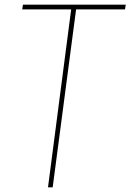

<svg xmlns="http://www.w3.org/2000/svg" viewBox="-20 -800 557 820"><path d="M205 0H185L284 -760H75L78 -780H517L514 -760H305Z"/></svg>

Font: Tanohe Sans Thin
Style: Italic
Weight: 100
Designer: Village Type and Design LLC & Cristiano Sobral
Foundry: Cooper Hewitt Smithsonian Design Museum
Version: Version 1.00;September 29, 2021;FontCreator 13.0.0.2655 64-b